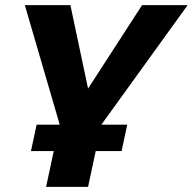

<svg xmlns="http://www.w3.org/2000/svg" viewBox="-20 -730 753 750"><path d="M101 -140 123 -243H212L213 -244L77 -710H255L324 -384L535 -710H713L376 -243H477L455 -140H354L324 0H160L190 -140Z"/></svg>

Font: Raleway ExtraBold
Style: Italic
Weight: 800
Italic angle: -12°
Designer: Matt McInerney, Pablo Impallari, Rodrigo Fuenzalida
Foundry: Matt McInerney, Pablo Impallari, Rodrigo Fuenzalida
Version: Version 4.026